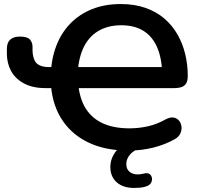

<svg xmlns="http://www.w3.org/2000/svg" viewBox="-20 -735 1003 950"><path d="M615 10Q497 10 412 -32.5Q327 -75 280 -153.5Q233 -232 231 -341L253 -299H206Q142 -299 99 -322Q56 -345 35 -383.5Q14 -422 14 -470V-493Q14 -554 79 -554Q115 -554 128 -539.5Q141 -525 141 -503Q141 -493 141 -484.5Q141 -476 142 -469Q147 -431 167 -417Q187 -403 222 -403H253L231 -359Q233 -440 257.5 -505.5Q282 -571 327.5 -618Q373 -665 436 -690Q499 -715 577 -715Q646 -715 700 -696Q754 -677 793.5 -643Q833 -609 858.5 -564Q884 -519 896.5 -467Q909 -415 909 -360Q909 -336 901.5 -323Q894 -310 879 -304.5Q864 -299 840 -299H350L366 -344Q368 -265 397 -210.5Q426 -156 482 -128Q538 -100 620 -100Q667 -100 711.5 -110Q756 -120 799 -144Q821 -156 838 -153.5Q855 -151 865.5 -138.5Q876 -126 878 -108.5Q880 -91 872 -74Q864 -57 844 -46Q796 -19 738 -4.5Q680 10 615 10ZM580 -610Q513 -610 464.5 -580.5Q416 -551 390.5 -493.5Q365 -436 364 -353L350 -403H812L783 -352Q783 -438 760 -495Q737 -552 692 -581Q647 -610 580 -610ZM644 195Q589 195 557.5 167Q526 139 526 91Q526 49 554 13Q582 -23 628 -42L665 0Q649 7 635 18.5Q621 30 613 45Q605 60 605 77Q605 102 621 115Q637 128 661 128Q668 128 675.5 127Q683 126 691 124Q709 119 719 125.5Q729 132 731.5 144.5Q734 157 728 168.5Q722 180 707 186Q691 192 674.5 193.5Q658 195 644 195Z"/></svg>

Font: Nunito
Style: Bold
Weight: 700
Designer: Vernon Adams
Foundry: Vernon Adams
Version: Version 3.602